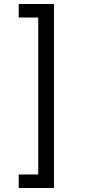

<svg xmlns="http://www.w3.org/2000/svg" viewBox="-20 -809 430 964"><path d="M74 67H172V-721H74V-789H251V135H74Z"/></svg>

Font: Noto Sans Bengali Condensed
Style: Regular
Weight: 400
Width: 3
Designer: Jelle Bosma - Monotype Design Team
Foundry: Monotype Imaging Inc.
Version: Version 2.003